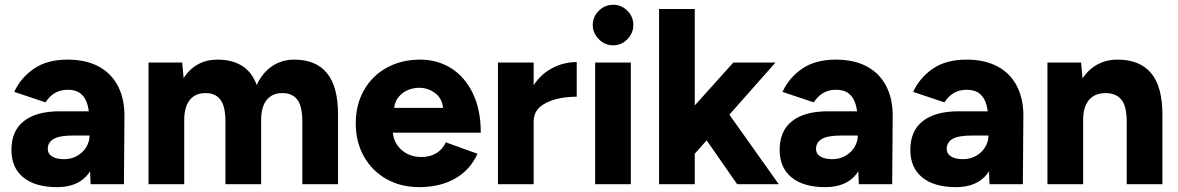

<svg xmlns="http://www.w3.org/2000/svg" viewBox="-20 -757 4842 789"><path d="M348 -105.3V-250.6Q348 -295.3 340 -325.2Q332 -355.1 312.4 -371.6Q292.8 -388.1 258.8 -388.1Q228.8 -388.1 206.1 -375.1Q183.3 -362 167.2 -336.3L38.6 -379.4Q65.1 -437.5 119.5 -474.8Q173.9 -512 257.6 -512Q333.8 -512 386.3 -483.3Q438.8 -454.7 465.4 -402Q492.1 -349.3 491.4 -278.2L489.3 0H352.3ZM26.9 -141Q26.9 -219.4 78.3 -259.5Q129.6 -299.6 224.8 -299.6H357.9V-200H278.5Q224 -200 200.2 -185.9Q176.3 -171.9 176.3 -145Q176.3 -125.1 194.2 -114Q212 -102.9 244.1 -102.9Q273.2 -102.9 297.1 -116.6Q321 -130.2 334.5 -152.6Q348 -174.9 348 -200H384.6Q384.6 -96.8 342.7 -42.4Q300.9 12 214.4 12Q125 12 76 -27.8Q26.9 -67.7 26.9 -141Z M590.3 -500H728.7L734.6 -435.9Q758.3 -473.3 793.7 -492.7Q829.1 -512 873.1 -512Q934.5 -512 975.2 -486.1Q1015.9 -460.2 1034.9 -407.6Q1058.1 -457.8 1097.8 -484.9Q1137.6 -512 1189.1 -512Q1278.9 -512 1324.1 -455.9Q1369.4 -399.9 1369.1 -286V0H1222.4V-256Q1222.4 -319 1202.9 -346Q1183.3 -372.9 1145.2 -374.4Q1100.2 -375.8 1076.6 -347.2Q1053.1 -318.5 1053.1 -263.5V0H906.4V-256Q906.4 -319 886.8 -346Q867.3 -372.9 829.1 -374.4Q784.2 -375.8 760.6 -347.2Q737 -318.5 737 -263.5V0H590.3Z M1441.9 -250Q1441.9 -326.3 1475.4 -385.8Q1508.9 -445.3 1569.3 -478.7Q1629.7 -512 1706.5 -512Q1776.9 -512 1833.3 -477Q1889.7 -441.9 1922.7 -374.3Q1955.7 -306.7 1955.7 -211.9H1578.3L1593.3 -228.2Q1593.3 -175.4 1627.1 -143.6Q1660.8 -111.8 1710.8 -111.8Q1747.9 -111.8 1773.8 -128Q1799.7 -144.2 1812 -172.1L1942.2 -125.1Q1911.6 -57.7 1849.5 -22.8Q1787.4 12 1702.6 12Q1627.1 12 1568 -21.3Q1508.8 -54.7 1475.4 -114.2Q1441.9 -173.7 1441.9 -250ZM1584.3 -313.6H1814.9L1801.8 -296.4Q1801.8 -346.9 1771.6 -371.6Q1741.4 -396.3 1702.2 -396.3Q1677.8 -396.3 1654 -386Q1630.1 -375.6 1614.3 -353.5Q1598.5 -331.3 1598.5 -296.4Z M2350 -502V-359.6Q2275 -359.6 2224 -334.1Q2173 -308.5 2173 -259.1L2132.9 -260.3Q2132.9 -337.3 2163.9 -392Q2194.8 -446.8 2244.3 -474.4Q2293.7 -502 2350 -502ZM2026.3 -500H2173V0H2026.3Z M2425.7 -500H2572.3V0H2425.7ZM2415.9 -654.1Q2415.9 -688.4 2440.9 -712.9Q2465.9 -737.4 2499.3 -737.4Q2533.6 -737.4 2558.1 -712.9Q2582.6 -688.4 2582.6 -654.1Q2582.6 -620.8 2558.1 -595.8Q2533.6 -570.8 2499.3 -570.8Q2465.9 -570.8 2440.9 -595.8Q2415.9 -620.8 2415.9 -654.1Z M2740.6 -218.6 2993.5 -500H3166.8L2827.8 -116.9ZM2688.3 -720H2835V0H2688.3ZM2850 -228.9 2946.1 -329.7 3180.2 0H3009.3Z M3505 -105.3V-250.6Q3505 -295.3 3497 -325.2Q3489 -355.1 3469.4 -371.6Q3449.8 -388.1 3415.8 -388.1Q3385.8 -388.1 3363.1 -375.1Q3340.3 -362 3324.2 -336.3L3195.6 -379.4Q3222.1 -437.5 3276.5 -474.8Q3330.9 -512 3414.6 -512Q3490.8 -512 3543.3 -483.3Q3595.8 -454.7 3622.4 -402Q3649.1 -349.3 3648.4 -278.2L3646.3 0H3509.3ZM3183.9 -141Q3183.9 -219.4 3235.3 -259.5Q3286.6 -299.6 3381.8 -299.6H3514.9V-200H3435.5Q3381 -200 3357.2 -185.9Q3333.3 -171.9 3333.3 -145Q3333.3 -125.1 3351.2 -114Q3369 -102.9 3401.1 -102.9Q3430.2 -102.9 3454.1 -116.6Q3478 -130.2 3491.5 -152.6Q3505 -174.9 3505 -200H3541.6Q3541.6 -96.8 3499.7 -42.4Q3457.9 12 3371.4 12Q3282 12 3233 -27.8Q3183.9 -67.7 3183.9 -141Z M4042 -105.3V-250.6Q4042 -295.3 4034 -325.2Q4026 -355.1 4006.4 -371.6Q3986.8 -388.1 3952.8 -388.1Q3922.8 -388.1 3900.1 -375.1Q3877.3 -362 3861.2 -336.3L3732.6 -379.4Q3759.1 -437.5 3813.5 -474.8Q3867.9 -512 3951.6 -512Q4027.8 -512 4080.3 -483.3Q4132.8 -454.7 4159.4 -402Q4186.1 -349.3 4185.4 -278.2L4183.3 0H4046.3ZM3720.9 -141Q3720.9 -219.4 3772.3 -259.5Q3823.6 -299.6 3918.8 -299.6H4051.9V-200H3972.5Q3918 -200 3894.2 -185.9Q3870.3 -171.9 3870.3 -145Q3870.3 -125.1 3888.2 -114Q3906 -102.9 3938.1 -102.9Q3967.2 -102.9 3991.1 -116.6Q4015 -130.2 4028.5 -152.6Q4042 -174.9 4042 -200H4078.6Q4078.6 -96.8 4036.7 -42.4Q3994.9 12 3908.4 12Q3819 12 3770 -27.8Q3720.9 -67.7 3720.9 -141Z M4284.3 -500H4422.7L4431 -408V0H4284.3ZM4610.1 -256H4756.8V0H4610.1ZM4527.8 -374.4Q4480.7 -375.8 4455.8 -347.2Q4431 -318.5 4431 -263.5H4385.3Q4385.3 -341.3 4408.7 -397.3Q4432.1 -453.2 4474.4 -482.6Q4516.7 -512 4572.1 -512Q4664.1 -512 4710.6 -456.2Q4757.1 -400.4 4756.8 -284.1V-256H4610.1Q4610.1 -319 4589.3 -346Q4568.5 -372.9 4527.8 -374.4Z"/></svg>

Font: Oak Sans Light
Style: Regular
Weight: 400
Designer: Erik Kennedy, Walven
Foundry: Erik Kennedy, Walven
Version: Version 1.100;Glyphs 3.1.2 (3151)